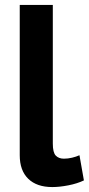

<svg xmlns="http://www.w3.org/2000/svg" viewBox="-20 -750 360 778"><path d="M60 -730H194V-168Q194 -132 206 -119.5Q218 -107 239 -107Q255 -107 272 -111Q289 -115 302 -121L320 -19Q293 -6 257 1Q221 8 192 8Q129 8 94.5 -25.5Q60 -59 60 -121Z"/></svg>

Font: Raleway Thin
Style: Bold
Weight: 700
Version: Version 4.026